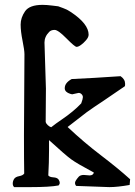

<svg xmlns="http://www.w3.org/2000/svg" viewBox="-20 -766 553 786"><path d="M162.1 -591.8 168 -403.3 167 -267.6Q168 -260.7 175.3 -253.9Q182.6 -247.1 189.5 -245.1Q209 -260.7 232.4 -276.4Q281.2 -309.6 312.5 -342.8Q319.3 -361.3 319.3 -368.2Q319.3 -375 314 -380.4Q308.6 -385.7 301.8 -385.7L275.4 -379.9Q273.4 -379.9 267.6 -381.8Q246.1 -388.7 245.1 -403.3V-405.3Q245.1 -426.8 273.4 -442.4Q360.4 -446.3 473.6 -454.1Q492.2 -441.4 492.2 -422.9Q492.2 -416 491.2 -413.1L405.3 -354.5Q362.3 -326.2 335 -306.6L256.8 -246.1Q324.2 -182.6 393.6 -129.9Q462.9 -77.1 512.7 -32.2L510.7 -8.8Q460.9 0 427.7 0L292 -4.9Q287.1 -9.8 287.1 -17.6Q287.1 -25.4 302.7 -43Q309.6 -49.8 323.2 -49.8L346.7 -47.9Q361.3 -47.9 364.3 -59.6Q294.9 -96.7 271.5 -113.8Q248 -130.9 180.7 -192.4V-149.4Q180.7 -100.6 177.7 -47.9Q182.6 -41 198.2 -40Q213.9 -39.1 219.7 -31.2Q229.5 -16.6 219.7 -6.8Q183.6 0 105.5 0H38.1Q32.2 -4.9 32.2 -14.6Q32.2 -24.4 37.6 -33.2Q43 -42 58.6 -44.9Q74.2 -47.9 79.1 -55.7Q78.1 -109.4 78.1 -212.9L80.1 -543.9Q80.1 -560.5 72.3 -599.1Q64.5 -637.7 64.5 -665.5Q64.5 -693.4 82.5 -719.7Q100.6 -746.1 154.3 -746.1Q170.9 -746.1 193.8 -743.2Q216.8 -740.2 218.3 -740.2Q219.7 -740.2 238.3 -732.9Q256.8 -725.6 258.8 -723.6L271.5 -715.8Q342.8 -668 342.8 -624Q342.8 -613.3 332 -601.1Q321.3 -588.9 311.5 -582Q300.8 -574.2 293.5 -574.2Q286.1 -574.2 252 -608.9Q217.8 -643.6 203.6 -643.6Q189.5 -643.6 181.6 -635.7Q162.1 -616.2 162.1 -591.8Z"/></svg>

Font: Essays1743
Style: Medium
Weight: 500
Designer: Based on the typeface in a 1743 English translation of the essays of Montaigne.  PostScript/TrueType font designed by Jo
Version: Version 002.100